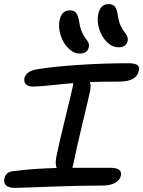

<svg xmlns="http://www.w3.org/2000/svg" viewBox="-27 -951 693 929"><path d="M546.9 -722.2Q516.6 -722.2 490.7 -747.3Q464.8 -772.5 453.1 -810.1Q441.4 -847.7 448.2 -881.8Q458.5 -931.2 498 -931.2Q519 -931.2 529.1 -918.9Q539.1 -906.7 543.9 -872.1Q547.9 -845.7 557.1 -825.7Q566.4 -805.7 574.5 -796.6Q582.5 -787.6 587.6 -776.9Q592.8 -766.1 590.8 -753.9Q584 -722.2 546.9 -722.2ZM358.9 -691.9Q329.1 -691.9 303.5 -717.5Q277.8 -743.2 266.1 -781Q254.4 -818.8 261.2 -853Q271 -900.9 311 -900.9Q331.5 -900.9 341.1 -888.9Q350.6 -877 356.9 -841.8Q360.8 -814.9 370.1 -794.4Q379.4 -773.9 387.2 -764.9Q395 -755.9 400.1 -745.6Q405.3 -735.4 402.8 -724.1Q397 -691.9 358.9 -691.9ZM44.9 -42Q15.6 -42 2.7 -54Q-10.3 -65.9 -5.9 -85.9Q-1 -119.1 38.1 -123Q132.3 -135.3 247.1 -138.2Q239.3 -159.2 245.1 -189.9Q259.3 -259.8 288.6 -378.9Q317.9 -498 326.2 -537.1Q326.2 -543 328.1 -548.8Q288.1 -545.9 226.1 -539.1Q164.1 -532.2 131.8 -532.2Q109.4 -532.2 98.6 -543Q87.9 -553.7 90.8 -571.8Q93.8 -587.4 108.6 -599.1Q123.5 -610.8 148.9 -615.2Q231.9 -628.9 354.2 -637Q476.6 -645 592.8 -645Q625 -645 637 -636.7Q648.9 -628.4 645 -609.9Q635.3 -556.2 549.8 -556.2Q488.3 -556.2 408.2 -554.2Q413.6 -537.1 409.2 -512.2Q403.8 -485.4 374.3 -362.8Q344.7 -240.2 326.2 -149.9Q324.2 -142.1 323.2 -139.2H502.9Q537.6 -139.2 549.6 -129.2Q561.5 -119.1 558.1 -102.1Q553.7 -79.6 530.3 -66.4Q506.8 -53.2 466.8 -53.2Q355.5 -53.2 211.4 -47.6Q67.4 -42 44.9 -42Z"/></svg>

Font: Shantell Sans Irregular
Style: Italic
Weight: 400
Italic angle: -11.31°
Designer: Stephen Nixon, Anya Danilova, Shantell Martin
Foundry: Arrow Type
Version: Version 1.006;[9816181b4]